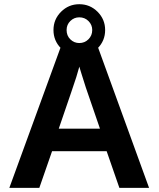

<svg xmlns="http://www.w3.org/2000/svg" viewBox="-20 -902 762 922"><path d="M553.2 0 492.2 -175.8H230L168.9 0H24.9L275.9 -688H445.8L695.8 0ZM360.8 -582 357.9 -571.3Q353 -553.7 346.2 -531.2Q339.4 -508.8 262.2 -284.2H460L392.1 -481.9L371.1 -548.3ZM484.9 -757.8Q484.9 -706.5 449 -670.2Q413.1 -633.8 360.8 -633.8Q308.6 -633.8 272.7 -670.2Q236.8 -706.5 236.8 -757.8Q236.8 -809.1 273.2 -845.5Q309.6 -881.8 360.8 -881.8Q412.1 -881.8 448.5 -845.5Q484.9 -809.1 484.9 -757.8ZM422.9 -757.8Q422.9 -782.7 405 -800.8Q387.2 -818.8 360.8 -818.8Q335.9 -818.8 317.9 -801.3Q299.8 -783.7 299.8 -757.8Q299.8 -730.5 317.9 -712.9Q335.9 -695.3 360.8 -695.3Q386.7 -695.3 404.8 -713.4Q422.9 -731.4 422.9 -757.8Z"/></svg>

Font: Arial
Style: Bold
Weight: 700
Designer: Steve Matteson
Foundry: Ascender Corporation
Version: Version 2.00.3